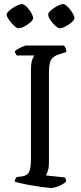

<svg xmlns="http://www.w3.org/2000/svg" viewBox="-20 -929 400 949"><path d="M232 0Q225 0 207.5 -2Q190 -4 167.5 -7.5Q145 -11 122 -15Q99 -19 80.5 -23.5Q62 -28 53 -31Q53 -38 56 -44Q59 -50 62 -54L88 -57Q106 -60 115.5 -68Q125 -76 129 -95Q133 -114 133 -148V-580Q133 -620 140 -636Q147 -652 150 -655H63Q61 -659 58 -662.5Q55 -666 53 -675Q58 -681 69.5 -687.5Q81 -694 93 -699Q105 -704 110 -704H296Q300 -700 304 -691.5Q308 -683 308 -672L268 -659Q250 -653 240 -643Q230 -633 226 -616.5Q222 -600 222 -572V-126Q222 -103 217 -86Q212 -69 206 -62L300 -52Q302 -50 304.5 -43.5Q307 -37 307 -31Q292 -18 270 -9Q248 0 232 0ZM276 -789Q269 -789 259.5 -796.5Q250 -804 240 -815.5Q230 -827 224 -838Q218 -849 218 -856Q218 -864 226.5 -873Q235 -882 247.5 -890Q260 -898 272.5 -903.5Q285 -909 292 -909Q299 -909 308.5 -901Q318 -893 327 -881.5Q336 -870 342 -858Q348 -846 348 -839Q348 -833 340 -824.5Q332 -816 320 -808Q308 -800 296 -794.5Q284 -789 276 -789ZM71 -789Q65 -789 55.5 -796.5Q46 -804 36.5 -815.5Q27 -827 20 -838Q13 -849 13 -856Q13 -864 22 -873Q31 -882 43.5 -890Q56 -898 68.5 -903.5Q81 -909 88 -909Q96 -909 105 -901.5Q114 -894 123 -882.5Q132 -871 138 -859Q144 -847 144 -840Q144 -833 136 -824.5Q128 -816 116.5 -808Q105 -800 92.5 -794.5Q80 -789 71 -789Z"/></svg>

Font: Texturina Medium 12pt Light
Style: Regular
Weight: 300
Version: Version 1.002